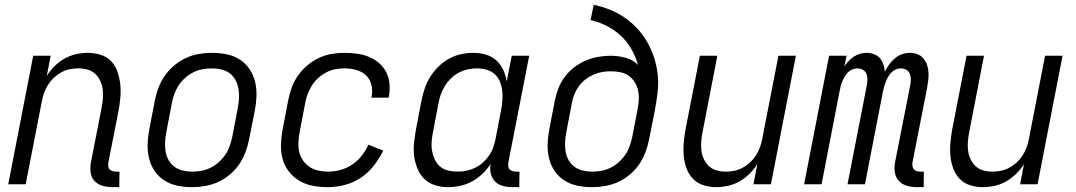

<svg xmlns="http://www.w3.org/2000/svg" viewBox="-20 -760 4440 792"><path d="M472 12H444Q423 12 403.5 6.5Q384 1 370.5 -13Q357 -27 354 -47.5Q351 -68 355 -90L399 -315Q403 -335 404.5 -354.5Q406 -374 403.5 -392.5Q401 -411 393 -427.5Q385 -444 372 -456Q359 -468 341 -473Q323 -478 303 -478Q286 -478 268 -474.5Q250 -471 233.5 -462Q217 -453 203 -440Q189 -427 179 -411.5Q169 -396 162.5 -378.5Q156 -361 153 -344L86 0H14L117 -530H189L173 -447Q187 -469 205.5 -487.5Q224 -506 246.5 -518.5Q269 -531 293.5 -536.5Q318 -542 342 -542Q369 -542 395 -534Q421 -526 438.5 -507.5Q456 -489 464.5 -464.5Q473 -440 476 -413Q479 -386 476.5 -358.5Q474 -331 469 -303L427 -90Q426 -82 426.5 -74.5Q427 -67 431.5 -62Q436 -57 443 -54.5Q450 -52 457 -52H473Z M772 12Q741 12 711.5 6Q682 0 658 -15.5Q634 -31 618 -54.5Q602 -78 595 -106.5Q588 -135 589 -165.5Q590 -196 596 -227L619 -347Q624 -373 634 -399Q644 -425 660.5 -448.5Q677 -472 700 -491Q723 -510 748.5 -521.5Q774 -533 801 -537.5Q828 -542 854 -542Q885 -542 915 -536Q945 -530 969 -514.5Q993 -499 1009 -475.5Q1025 -452 1032 -423.5Q1039 -395 1038 -364.5Q1037 -334 1031 -303L1007 -183Q1002 -157 992 -131Q982 -105 966 -81.5Q950 -58 927 -39Q904 -20 878 -8.5Q852 3 825 7.5Q798 12 772 12ZM773 -52Q792 -52 811 -55.5Q830 -59 848.5 -68Q867 -77 882.5 -91Q898 -105 909.5 -122Q921 -139 927.5 -158Q934 -177 938 -195L961 -315Q965 -336 966 -356Q967 -376 963.5 -395Q960 -414 951 -430.5Q942 -447 927 -458Q912 -469 893 -473.5Q874 -478 854 -478Q835 -478 815.5 -474.5Q796 -471 778 -462Q760 -453 744 -439Q728 -425 717 -408Q706 -391 699 -372Q692 -353 689 -335L666 -215Q662 -194 661 -174Q660 -154 663 -135Q666 -116 675.5 -99.5Q685 -83 700 -72Q715 -61 734 -56.5Q753 -52 773 -52Z M1332 12Q1301 12 1271 6.5Q1241 1 1215.5 -14Q1190 -29 1172 -52Q1154 -75 1146 -103.5Q1138 -132 1139 -163.5Q1140 -195 1146 -227L1169 -347Q1174 -373 1183.5 -399Q1193 -425 1209 -448Q1225 -471 1247.5 -490Q1270 -509 1295.5 -521Q1321 -533 1348 -537.5Q1375 -542 1401 -542Q1427 -542 1453 -538.5Q1479 -535 1502 -525.5Q1525 -516 1543.5 -500Q1562 -484 1573 -462.5Q1584 -441 1586.5 -415Q1589 -389 1584 -362L1583 -357H1512L1513 -361Q1518 -386 1512 -410Q1506 -434 1489.5 -449.5Q1473 -465 1449.5 -471.5Q1426 -478 1401 -478Q1383 -478 1363.5 -474.5Q1344 -471 1326 -461.5Q1308 -452 1292.5 -438Q1277 -424 1266.5 -407Q1256 -390 1249 -371.5Q1242 -353 1239 -335L1216 -215Q1212 -194 1211 -173Q1210 -152 1214.5 -133Q1219 -114 1230 -98Q1241 -82 1257 -71.5Q1273 -61 1292.5 -56.5Q1312 -52 1333 -52Q1358 -52 1383 -58.5Q1408 -65 1431 -80Q1454 -95 1471.5 -117Q1489 -139 1500 -163L1561 -139Q1545 -106 1522 -76.5Q1499 -47 1468 -26.5Q1437 -6 1401.5 3Q1366 12 1332 12Z M1828 12Q1800 12 1774.5 4Q1749 -4 1730.5 -22Q1712 -40 1702 -64.5Q1692 -89 1688.5 -115.5Q1685 -142 1688 -170.5Q1691 -199 1696 -227L1719 -347Q1724 -372 1732.5 -396.5Q1741 -421 1755 -443.5Q1769 -466 1789 -485.5Q1809 -505 1832.5 -518Q1856 -531 1881.5 -536.5Q1907 -542 1931 -542Q1958 -542 1983 -535Q2008 -528 2026.5 -511.5Q2045 -495 2055.5 -472.5Q2066 -450 2070 -424L2091 -530H2163L2077 -90Q2076 -82 2076.5 -74.5Q2077 -67 2081.5 -62Q2086 -57 2093 -54.5Q2100 -52 2107 -52H2123L2122 12H2094Q2074 12 2054.5 7Q2035 2 2022 -11.5Q2009 -25 2004.5 -44.5Q2000 -64 2004 -84Q1990 -62 1970 -43Q1950 -24 1927 -11.5Q1904 1 1878.5 6.5Q1853 12 1828 12ZM1868 -52Q1885 -52 1903 -55.5Q1921 -59 1939 -67.5Q1957 -76 1971 -88.5Q1985 -101 1996.5 -117Q2008 -133 2014 -150.5Q2020 -168 2024 -186L2047 -306Q2051 -327 2052.5 -347.5Q2054 -368 2051.5 -387.5Q2049 -407 2041.5 -424.5Q2034 -442 2020 -454.5Q2006 -467 1987 -472.5Q1968 -478 1947 -478Q1929 -478 1910 -474Q1891 -470 1873 -460.5Q1855 -451 1840.5 -437Q1826 -423 1815.5 -406Q1805 -389 1798.5 -371Q1792 -353 1789 -335L1766 -215Q1762 -195 1760.5 -175Q1759 -155 1762.5 -136.5Q1766 -118 1774 -101Q1782 -84 1796 -72.5Q1810 -61 1829 -56.5Q1848 -52 1868 -52Z M2422 12Q2391 12 2361.5 6Q2332 0 2308 -15.5Q2284 -31 2268 -54.5Q2252 -78 2245 -106.5Q2238 -135 2239 -165.5Q2240 -196 2246 -227L2269 -347Q2274 -372 2284 -397Q2294 -422 2310.5 -444Q2327 -466 2349.5 -483Q2372 -500 2397 -510.5Q2422 -521 2448 -525.5Q2474 -530 2499 -530Q2531 -530 2561.5 -521.5Q2592 -513 2612 -492Q2602 -527 2584.5 -557.5Q2567 -588 2541.5 -612Q2516 -636 2484 -652.5Q2452 -669 2416 -677L2429 -740Q2464 -733 2497 -719.5Q2530 -706 2558 -686.5Q2586 -667 2609.5 -641.5Q2633 -616 2650 -586Q2667 -556 2678 -522.5Q2689 -489 2693 -452.5Q2697 -416 2692.5 -378.5Q2688 -341 2681 -303L2657 -183Q2652 -157 2642 -131Q2632 -105 2616 -81.5Q2600 -58 2577 -39Q2554 -20 2528 -8.5Q2502 3 2475 7.5Q2448 12 2422 12ZM2423 -52Q2442 -52 2461 -55.5Q2480 -59 2498.5 -68Q2517 -77 2532.5 -91Q2548 -105 2559.5 -122Q2571 -139 2577.5 -158Q2584 -177 2588 -195L2610 -309Q2614 -329 2615 -349Q2616 -369 2612 -387.5Q2608 -406 2598 -421.5Q2588 -437 2573.5 -447.5Q2559 -458 2539.5 -462Q2520 -466 2500 -466Q2482 -466 2464 -463Q2446 -460 2428 -452Q2410 -444 2394.5 -432Q2379 -420 2367.5 -404Q2356 -388 2349 -370.5Q2342 -353 2339 -335L2316 -215Q2312 -194 2311 -174Q2310 -154 2313 -135Q2316 -116 2325.5 -99.5Q2335 -83 2350 -72Q2365 -61 2384 -56.5Q2403 -52 2423 -52Z M2934 12Q2907 12 2881.5 4Q2856 -4 2838.5 -22.5Q2821 -41 2812 -65.5Q2803 -90 2800.5 -117Q2798 -144 2800.5 -171.5Q2803 -199 2808 -227L2867 -530H2939L2878 -215Q2874 -195 2872.5 -175.5Q2871 -156 2873.5 -137.5Q2876 -119 2884 -102.5Q2892 -86 2905 -74Q2918 -62 2936 -57Q2954 -52 2974 -52Q2991 -52 3008.5 -55.5Q3026 -59 3043 -68Q3060 -77 3074 -90Q3088 -103 3098 -118.5Q3108 -134 3114.5 -151.5Q3121 -169 3124 -186L3191 -530H3263L3160 0H3088L3104 -83Q3090 -61 3071 -42.5Q3052 -24 3030 -11.5Q3008 1 2983 6.5Q2958 12 2934 12Z M3790 12H3762Q3741 12 3721.5 6.5Q3702 1 3688.5 -13Q3675 -27 3671.5 -47.5Q3668 -68 3672 -90L3735 -410Q3737 -423 3737 -435Q3737 -447 3732.5 -457Q3728 -467 3718 -472.5Q3708 -478 3696 -478Q3685 -478 3675 -473.5Q3665 -469 3657 -461Q3649 -453 3643.5 -443Q3638 -433 3634 -423Q3630 -413 3627 -403Q3624 -393 3622 -382L3548 0H3476L3556 -410Q3558 -423 3558 -435Q3558 -447 3553.5 -457Q3549 -467 3538.5 -472.5Q3528 -478 3516 -478Q3506 -478 3495.5 -473.5Q3485 -469 3477.5 -461Q3470 -453 3464 -443Q3458 -433 3454 -423Q3450 -413 3447.5 -403Q3445 -393 3443 -382L3369 0H3297L3400 -530H3472L3463 -486Q3471 -498 3481 -508.5Q3491 -519 3503 -527Q3515 -535 3528.5 -538.5Q3542 -542 3555 -542Q3571 -542 3585.5 -536.5Q3600 -531 3609.5 -520Q3619 -509 3624 -494Q3629 -479 3630 -464Q3637 -479 3647.5 -493.5Q3658 -508 3671.5 -519.5Q3685 -531 3701.5 -536.5Q3718 -542 3734 -542Q3751 -542 3765.5 -536Q3780 -530 3789.5 -518.5Q3799 -507 3804 -492.5Q3809 -478 3810 -462Q3811 -446 3809 -429.5Q3807 -413 3804 -396L3744 -90Q3743 -82 3744 -74.5Q3745 -67 3749.5 -62Q3754 -57 3760.5 -54.5Q3767 -52 3775 -52H3791Z M4034 12Q4007 12 3981.5 4Q3956 -4 3938.5 -22.5Q3921 -41 3912 -65.5Q3903 -90 3900.5 -117Q3898 -144 3900.5 -171.5Q3903 -199 3908 -227L3967 -530H4039L3978 -215Q3974 -195 3972.5 -175.5Q3971 -156 3973.5 -137.5Q3976 -119 3984 -102.5Q3992 -86 4005 -74Q4018 -62 4036 -57Q4054 -52 4074 -52Q4091 -52 4108.5 -55.5Q4126 -59 4143 -68Q4160 -77 4174 -90Q4188 -103 4198 -118.5Q4208 -134 4214.5 -151.5Q4221 -169 4224 -186L4291 -530H4363L4260 0H4188L4204 -83Q4190 -61 4171 -42.5Q4152 -24 4130 -11.5Q4108 1 4083 6.5Q4058 12 4034 12Z"/></svg>

Font: Lode Term
Style: Italic
Weight: 400
Italic angle: -11°
Monospace: yes
Designer: Belleve Invis
Foundry: Belleve Invis
Version: Version 29.2.0